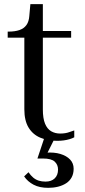

<svg xmlns="http://www.w3.org/2000/svg" viewBox="-20 -667 411 923"><path d="M17 -486V-515H20Q52 -515 73.5 -522.5Q95 -530 107 -546.5Q119 -563 121 -591L154 -518H322V-486ZM186 -141Q186 -98 196.5 -72.5Q207 -47 226 -36Q245 -25 269 -25Q295 -25 313.5 -32Q332 -39 337 -40V-7Q328 -2 314.5 2Q301 6 286 8Q271 10 254 10Q210 10 174 -5Q138 -20 117.5 -53.5Q97 -87 97 -142V-522L115 -525L126 -647H186ZM244 -4 203 78 201 67Q240 64 270 73Q300 82 317 100Q334 118 334 144Q334 168 324.5 185.5Q315 203 298 214Q281 225 259 230.5Q237 236 212 236Q170 236 141.5 221Q113 206 96 181L117 161Q128 177 140 187Q152 197 166.5 201.5Q181 206 199 206Q227 206 243 190.5Q259 175 259 148Q259 125 243 110Q227 95 186 95H160L193 -4Z"/></svg>

Font: Roboto Serif 144pt
Style: Regular
Weight: 400
Version: Version 1.008